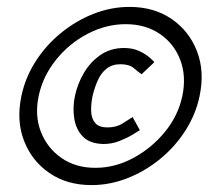

<svg xmlns="http://www.w3.org/2000/svg" viewBox="-20 -528 640 556"><path d="M245 8Q174 8 123 -27Q72 -62 49.5 -120.5Q27 -179 42 -250Q53 -303 83 -350Q113 -397 156.5 -432.5Q200 -468 251 -488Q302 -508 355 -508Q426 -508 477 -473Q528 -438 550.5 -379.5Q573 -321 558 -250Q547 -197 517 -150Q487 -103 443.5 -67.5Q400 -32 349 -12Q298 8 245 8ZM256 -42Q313 -42 366 -70.5Q419 -99 457.5 -146Q496 -193 508 -250Q520 -307 502 -354.5Q484 -402 442.5 -430Q401 -458 344 -458Q287 -458 233.5 -430Q180 -402 142 -354.5Q104 -307 92 -250Q80 -193 98.5 -146Q117 -99 158 -70.5Q199 -42 256 -42ZM279 -111Q240 -112 220 -132.5Q200 -153 195 -185Q190 -217 197 -250Q204 -284 222.5 -316Q241 -348 270.5 -368.5Q300 -389 339 -389Q364 -389 382.5 -380.5Q401 -372 412.5 -362Q424 -352 427 -348L390 -313Q380 -320 367 -331Q354 -342 329 -342Q305 -342 289 -329.5Q273 -317 263.5 -296Q254 -275 248 -250Q243 -225 244 -204.5Q245 -184 256 -171.5Q267 -159 291 -159Q317 -159 335 -170.5Q353 -182 364 -189L385 -151Q379 -147 363 -137.5Q347 -128 325.5 -119.5Q304 -111 279 -111Z"/></svg>

Font: Epunda Sans Light
Style: Italic
Weight: 300
Italic angle: -12.0243°
Designer: Simon Atzbach
Foundry: typofactur
Version: Version 2.204